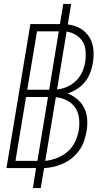

<svg xmlns="http://www.w3.org/2000/svg" viewBox="-20 -858 540 980"><path d="M148 102 164 0H13L135 -735H286L303 -838H343L326 -733Q360 -730 389.5 -713Q419 -696 436 -668.5Q453 -641 456.5 -606.5Q460 -572 454 -538Q450 -512 440.5 -487Q431 -462 414 -440.5Q397 -419 373.5 -404Q350 -389 325 -381Q352 -370 374.5 -351.5Q397 -333 410 -306.5Q423 -280 425 -249Q427 -218 422 -188Q417 -163 409 -138.5Q401 -114 385.5 -92Q370 -70 349 -52.5Q328 -35 304 -24Q280 -13 255 -7Q230 -1 205 0L188 102ZM119 -400H231L280 -698H169ZM271 -401Q289 -403 306 -408.5Q323 -414 339 -423.5Q355 -433 368.5 -446Q382 -459 391.5 -475Q401 -491 406.5 -508Q412 -525 415 -543Q419 -569 417 -596Q415 -623 402.5 -644.5Q390 -666 368 -679.5Q346 -693 320 -697ZM59 -37H171L225 -363H113ZM211 -37Q241 -40 271 -51.5Q301 -63 325.5 -84.5Q350 -106 363.5 -135Q377 -164 382 -193Q387 -224 383.5 -254.5Q380 -285 364 -308.5Q348 -332 321.5 -345.5Q295 -359 265 -362Z"/></svg>

Font: Iosevka Curly XLtObl
Style: Regular
Weight: 200
Italic angle: -9°
Monospace: yes
Designer: Belleve Invis
Foundry: Belleve Invis
Version: Version 11.1.0; ttfautohint (v1.8.3)